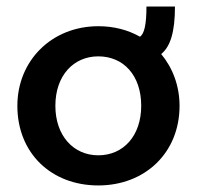

<svg xmlns="http://www.w3.org/2000/svg" viewBox="-20 -556 603 586"><path d="M280 10C422 10 528 -89 528 -233C528 -294 507 -349 472 -391C500 -414 514 -458 514 -536H427C427 -480 420 -452 407 -444C370 -465 327 -476 280 -476C138 -476 33 -371 33 -233C33 -88 137 10 280 10ZM280 -82C204 -82 149 -142 149 -233C149 -326 205 -384 280 -384C357 -384 411 -326 411 -233C411 -142 357 -82 280 -82Z"/></svg>

Font: Inconsolata SemiExpanded
Style: Bold
Weight: 700
Width: 6
Monospace: yes
Designer: Raph Levien, Cyreal, Brenton Simpson
Foundry: Raph Levien, Cyreal, Google
Version: Version 3.100